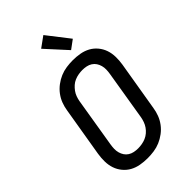

<svg xmlns="http://www.w3.org/2000/svg" viewBox="-290 -1076 1179 1179"><g transform="rotate(-45 300.0 -486.0)"><path d="M255 8Q223 8 192.5 2.5Q162 -3 136.5 -17Q111 -31 92 -54Q73 -77 63.5 -105Q54 -133 53.5 -164.5Q53 -196 58 -227L112 -550Q116 -577 126 -603.5Q136 -630 153.5 -653.5Q171 -677 195 -695Q219 -713 245 -724Q271 -735 299 -739Q327 -743 354 -743Q386 -743 416.5 -737.5Q447 -732 472.5 -718Q498 -704 517 -681Q536 -658 545.5 -630Q555 -602 555.5 -570.5Q556 -539 551 -508L497 -185Q493 -158 483 -131.5Q473 -105 455.5 -81.5Q438 -58 414 -40Q390 -22 364 -11Q338 0 310 4Q282 8 255 8ZM256 -76Q272 -76 289.5 -79Q307 -82 323.5 -89Q340 -96 354 -108Q368 -120 378 -134.5Q388 -149 394 -165.5Q400 -182 403 -199L456 -521Q459 -539 459.5 -556.5Q460 -574 455.5 -590.5Q451 -607 442 -620.5Q433 -634 419 -643Q405 -652 388 -655.5Q371 -659 353 -659Q337 -659 319.5 -656Q302 -653 285.5 -646Q269 -639 255.5 -627Q242 -615 231.5 -600.5Q221 -586 215 -569.5Q209 -553 206 -536L153 -214Q150 -196 149.5 -178.5Q149 -161 153.5 -144.5Q158 -128 167 -114.5Q176 -101 190 -92Q204 -83 221 -79.5Q238 -76 256 -76ZM391 -794 267 -930 336 -980 448 -836Z"/></g></svg>

Font: Iosevka Custom Medium Oblique
Style: Regular
Weight: 500
Italic angle: -9°
Designer: Belleve Invis
Foundry: Belleve Invis
Version: Version 27.0.1